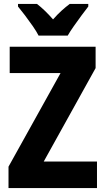

<svg xmlns="http://www.w3.org/2000/svg" viewBox="-20 -950 532 970"><path d="M470 0H23V-108L286 -581H29V-714H463V-606L201 -134H470ZM175 -770Q165 -790 146 -817.5Q127 -845 106.5 -872Q86 -899 71 -917V-930H167Q206 -900 248 -852Q271 -878 291.5 -896.5Q312 -915 332 -930H426V-917Q411 -898 391.5 -871.5Q372 -845 353 -818Q334 -791 322 -770Z"/></svg>

Font: Noto Sans Thai Cond ExtBd
Style: Regular
Weight: 800
Width: 3
Designer: Monotype Design Team
Foundry: Monotype Imaging Inc.
Version: Version 2.002; ttfautohint (v1.8.4.7-5d5b)